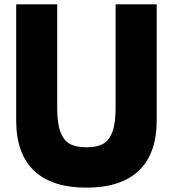

<svg xmlns="http://www.w3.org/2000/svg" viewBox="-20 -845 801 880"><path d="M54.2 -293V-825.2H242.2V-348.1Q242.2 -279.8 256.8 -240.5Q271.5 -201.2 299.8 -185.5Q328.1 -169.9 376 -169.9Q423.8 -169.9 452.1 -185.5Q480.5 -201.2 495.1 -240.5Q509.8 -279.8 509.8 -348.1V-825.2H698.2V-293Q698.2 -140.6 616.2 -62.7Q534.2 15.1 376 15.1Q217.8 15.1 136 -62.7Q54.2 -140.6 54.2 -293Z"/></svg>

Font: Hussar Preview
Style: Bold
Weight: 700
Foundry: Cannot Into Space Fonts, PlusOne Fonts
Version: Version 2.29RC2 "Millennial"